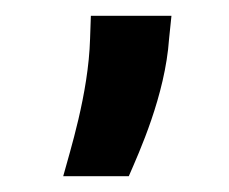

<svg xmlns="http://www.w3.org/2000/svg" viewBox="-20 -864 290 243"><path d="M60 -641H143C156 -671 189 -743 194 -815L197 -844H95L94 -815C92 -745 68 -671 60 -641Z"/></svg>

Font: All Genders v4
Style: Bold
Weight: 700
Designer: Rassam Alawdi
Foundry: Rassam Art
Version: Version 3.100;FEAKit 1.0